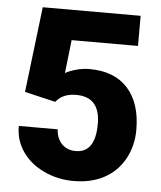

<svg xmlns="http://www.w3.org/2000/svg" viewBox="-52 -757 683 812"><g transform="rotate(5 289.5 -350.5)"><path d="M53.2 -347.7 96.7 -710.9H512.2V-583H230.5L214.4 -441.9Q231.9 -452.1 260.5 -460Q289.1 -467.8 316.4 -467.8Q422.4 -467.8 479.2 -405Q536.1 -342.3 536.1 -229Q536.1 -160.6 505.6 -105.2Q475.1 -49.8 419.9 -20Q364.7 9.8 289.6 9.8Q222.7 9.8 164.1 -17.8Q105.5 -45.4 72.3 -93.5Q39.1 -141.6 39.6 -202.1H204.6Q207 -163.1 229.5 -140.1Q252 -117.2 288.6 -117.2Q371.6 -117.2 371.6 -240.2Q371.6 -354 270 -354Q212.4 -354 184.1 -316.9Z"/></g></svg>

Font: Roboto Black
Style: Regular
Weight: 900
Designer: Google
Version: Version 2.134; 2016